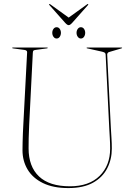

<svg xmlns="http://www.w3.org/2000/svg" viewBox="-20 -942 677 977"><path d="M536 -288 517.5 -665Q517 -669 514.5 -672.5Q512 -676 499.5 -679L423.5 -696Q420.5 -697 420.5 -698Q420.5 -700 423.5 -700H598.5Q601.5 -700 601.5 -698Q601.5 -696.5 595.5 -695L534.5 -677Q529.5 -675.5 527.2 -671.2Q525 -667 525.5 -663L544 -293Q545.5 -266 547.2 -239.5Q549 -213 549 -186Q549 -130.5 525.2 -84.8Q501.5 -39 452.8 -12Q404 15 328 15Q250.5 15 198.5 -10.5Q146.5 -36 120.5 -79.5Q94.5 -123 94.5 -177Q94.5 -192 95 -215.8Q95.5 -239.5 96.5 -263.8Q97.5 -288 98.5 -305L118 -676Q118.5 -686 104 -688L45 -696Q42 -697 42 -698Q42 -700 45 -700H220Q223 -700 223 -698Q223 -697 220 -696L161 -688Q153 -687 150.2 -684.5Q147.5 -682 147 -673L128.5 -308Q126.5 -270.5 126 -239.2Q125.5 -208 125.5 -187Q125.5 -94.5 178.5 -44.2Q231.5 6 336 6Q433 6 486.8 -47Q540.5 -100 540.5 -186Q540.5 -211.5 538.8 -239.2Q537 -267 536 -288ZM268 -746Q258.5 -746 252.2 -754.8Q246 -763.5 246 -775Q246 -786.5 252.2 -795Q258.5 -803.5 268 -803.5Q278 -803.5 284 -795Q290 -786.5 290 -775Q290 -763.5 284 -754.8Q278 -746 268 -746ZM391.5 -746Q382 -746 375.8 -754.8Q369.5 -763.5 369.5 -775Q369.5 -786.5 375.8 -795Q382 -803.5 391.5 -803.5Q401.5 -803.5 407.5 -795Q413.5 -786.5 413.5 -775Q413.5 -763.5 407.5 -754.8Q401.5 -746 391.5 -746ZM348 -826.5Q337 -814 329.5 -814Q322 -814 311 -826.5L232 -915.5Q228.5 -919.5 230.5 -921.5Q232 -923 236.5 -919.5L329.5 -852.5L422.5 -919.5Q427 -923 428.5 -921.5Q430.5 -919.5 427 -915.5Z"/></svg>

Font: Fraunces 144pt S000 Thin
Style: Regular
Weight: 100
Version: Version 1.000; ttfautohint (v1.8.3)